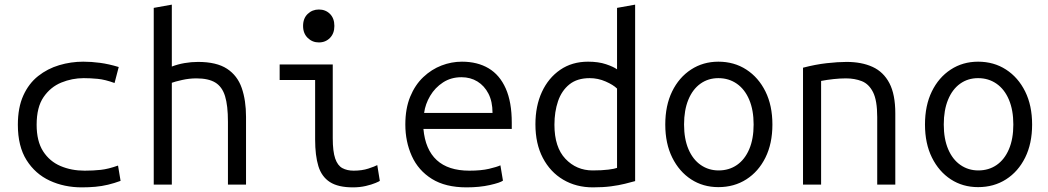

<svg xmlns="http://www.w3.org/2000/svg" viewBox="-20 -796 4520 828"><path d="M333 12Q257 12 194.5 -17Q132 -46 94.5 -105.5Q57 -165 57 -258Q57 -332 80.5 -384Q104 -436 144.5 -468Q185 -500 235.5 -515Q286 -530 339 -530Q374 -530 411.5 -525Q449 -520 492 -507L474 -438Q433 -453 401 -456Q369 -459 341 -459Q291 -459 244.5 -440Q198 -421 168 -377.5Q138 -334 138 -258Q138 -187 166 -143.5Q194 -100 241 -80Q288 -60 345 -60Q382 -60 414.5 -63.5Q447 -67 489 -82L500 -16Q473 -6 446 0.5Q419 7 391 9.5Q363 12 333 12Z M643 0V-762L721 -776V-509Q747 -519 776 -524Q805 -529 834 -529Q914 -529 959 -499.5Q1004 -470 1022.5 -416.5Q1041 -363 1041 -292V0H963V-271Q963 -341 950.5 -381.5Q938 -422 908.5 -440Q879 -458 827 -458Q796 -458 765 -451Q734 -444 721 -439V0Z M1502 12Q1438 12 1402.5 -11Q1367 -34 1353 -79.5Q1339 -125 1339 -195V-451H1186V-518H1415V-200Q1415 -143 1425.5 -112.5Q1436 -82 1456.5 -71Q1477 -60 1505 -60Q1541 -60 1568.5 -69Q1596 -78 1607 -84L1618 -16Q1616 -14 1599.5 -7Q1583 0 1557.5 6Q1532 12 1502 12ZM1355 -613Q1327 -613 1307 -632.5Q1287 -652 1287 -684Q1287 -717 1307 -736Q1327 -755 1355 -755Q1384 -755 1403 -736Q1422 -717 1422 -684Q1422 -652 1403 -632.5Q1384 -613 1355 -613Z M1992 12Q1901 12 1842.5 -24.5Q1784 -61 1756 -123Q1728 -185 1728 -259Q1728 -328 1749 -379Q1770 -430 1805.5 -463.5Q1841 -497 1884 -513.5Q1927 -530 1972 -530Q2039 -530 2087 -501.5Q2135 -473 2161 -414.5Q2187 -356 2187 -267Q2187 -263 2187 -255Q2187 -247 2187 -240H1806Q1814 -151 1863.5 -105.5Q1913 -60 2004 -60Q2055 -60 2089 -68Q2123 -76 2138 -83L2149 -17Q2137 -8 2092.5 2Q2048 12 1992 12ZM1809 -309H2104Q2104 -358 2086.5 -392Q2069 -426 2039 -444.5Q2009 -463 1970 -463Q1925 -463 1890.5 -440.5Q1856 -418 1835 -382.5Q1814 -347 1809 -309Z M2537 12Q2465 12 2409 -21Q2353 -54 2321 -115Q2289 -176 2289 -260Q2289 -339 2317 -399.5Q2345 -460 2396 -495Q2447 -530 2516 -530Q2561 -530 2593.5 -519Q2626 -508 2641 -497V-762L2719 -776V-15Q2701 -10 2675 -3.5Q2649 3 2615 7.5Q2581 12 2537 12ZM2536 -61Q2576 -61 2603.5 -64.5Q2631 -68 2641 -72V-414Q2625 -430 2592 -444.5Q2559 -459 2523 -459Q2469 -459 2435.5 -432Q2402 -405 2386.5 -359.5Q2371 -314 2371 -258Q2371 -161 2418.5 -111Q2466 -61 2536 -61Z M3078 11Q3012 11 2960.5 -22.5Q2909 -56 2879 -116.5Q2849 -177 2849 -259Q2849 -341 2878.5 -401.5Q2908 -462 2960 -496Q3012 -530 3078 -530Q3146 -530 3198.5 -496Q3251 -462 3281 -401.5Q3311 -341 3311 -259Q3311 -177 3281 -116.5Q3251 -56 3198.5 -22.5Q3146 11 3078 11ZM3079 -61Q3124 -61 3158 -84.5Q3192 -108 3211 -152.5Q3230 -197 3230 -259Q3230 -321 3211 -366Q3192 -411 3157.5 -435Q3123 -459 3078 -459Q3034 -459 3000.5 -435Q2967 -411 2948.5 -366Q2930 -321 2930 -259Q2930 -197 2949 -152.5Q2968 -108 3002 -84.5Q3036 -61 3079 -61Z M3443 0V-504Q3496 -518 3545 -523.5Q3594 -529 3631 -529Q3696 -529 3743 -507.5Q3790 -486 3815.5 -437.5Q3841 -389 3841 -307V0H3763V-291Q3763 -363 3745 -398.5Q3727 -434 3696.5 -446Q3666 -458 3628 -458Q3603 -458 3575 -455Q3547 -452 3521 -447V0Z M4198 11Q4132 11 4080.5 -22.5Q4029 -56 3999 -116.5Q3969 -177 3969 -259Q3969 -341 3998.5 -401.5Q4028 -462 4080 -496Q4132 -530 4198 -530Q4266 -530 4318.5 -496Q4371 -462 4401 -401.5Q4431 -341 4431 -259Q4431 -177 4401 -116.5Q4371 -56 4318.5 -22.5Q4266 11 4198 11ZM4199 -61Q4244 -61 4278 -84.5Q4312 -108 4331 -152.5Q4350 -197 4350 -259Q4350 -321 4331 -366Q4312 -411 4277.5 -435Q4243 -459 4198 -459Q4154 -459 4120.5 -435Q4087 -411 4068.5 -366Q4050 -321 4050 -259Q4050 -197 4069 -152.5Q4088 -108 4122 -84.5Q4156 -61 4199 -61Z"/></svg>

Font: Ubuntu Sans Mono
Style: Regular
Weight: 400
Monospace: yes
Designer: Dalton Maag Ltd
Foundry: Dalton Maag Ltd
Version: Version 1.006